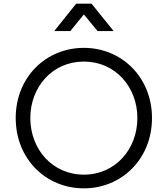

<svg xmlns="http://www.w3.org/2000/svg" viewBox="-20 -1019 918 1051"><path d="M439 12C646 12 812 -149 812 -373C812 -596 646 -757 439 -757C232 -757 66 -597 66 -373C66 -148 232 12 439 12ZM146 -373C146 -542 266 -682 439 -682C612 -682 732 -542 732 -373C732 -202 611 -63 439 -63C267 -63 146 -202 146 -373ZM277 -849H365L439 -940L514 -849H602L481 -999H397Z"/></svg>

Font: Mluvka
Style: Regular
Weight: 400
Designer: Modified by Jiří Krblich, Original typeface by Gumpita Rahayu
Foundry: Gumpita Rahayu & Jiří Krblich
Version: Version 2.000;Glyphs 3.1.1 (3134)